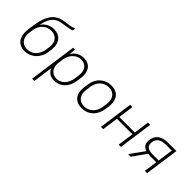

<svg xmlns="http://www.w3.org/2000/svg" viewBox="54 -1574 2642 2642"><g transform="rotate(45 1375.0 -253.0)"><path d="M242 6Q195 6 159 -10Q123 -26 100 -57.5Q77 -89 68 -136Q59 -183 67 -245L77 -315Q86 -376 98.5 -427Q111 -478 130.5 -518.5Q150 -559 176 -589Q202 -619 239 -639Q270 -656 300.5 -663Q331 -670 363.5 -674.5Q396 -679 433.5 -685Q471 -691 517 -706L511 -665Q471 -651 436.5 -645.5Q402 -640 371 -635.5Q340 -631 311 -625Q282 -619 255 -604Q207 -578 179 -529Q151 -480 134 -397Q167 -445 214 -470.5Q261 -496 318 -496Q363 -496 398 -480.5Q433 -465 456 -435.5Q479 -406 488.5 -364Q498 -322 491 -270L484 -220Q477 -169 455 -127Q433 -85 401 -55.5Q369 -26 328 -10Q287 6 242 6ZM307 -454Q272 -454 240.5 -442Q209 -430 184 -407.5Q159 -385 142 -352.5Q125 -320 118 -278L110 -220Q104 -177 111.5 -143Q119 -109 138 -85Q157 -61 185 -48.5Q213 -36 248 -36Q284 -36 316 -48.5Q348 -61 372.5 -85Q397 -109 414.5 -143Q432 -177 438 -220L445 -270Q451 -313 443.5 -347Q436 -381 417.5 -405Q399 -429 371 -441.5Q343 -454 307 -454Z M818 6Q764 6 726 -17.5Q688 -41 669 -88L629 200H585L683 -500H719L711 -406Q742 -456 788 -481Q834 -506 888 -506Q931 -506 965.5 -491Q1000 -476 1021.5 -447Q1043 -418 1051.5 -375Q1060 -332 1052 -275L1045 -225Q1037 -168 1016.5 -125Q996 -82 966 -53Q936 -24 898.5 -9Q861 6 818 6ZM817 -36Q886 -36 935.5 -83.5Q985 -131 999 -225L1006 -275Q1019 -369 982.5 -416.5Q946 -464 877 -464Q845 -464 816 -452Q787 -440 762.5 -417Q738 -394 721 -360.5Q704 -327 697 -284L689 -225Q682 -180 689 -144.5Q696 -109 714 -85Q732 -61 758 -48.5Q784 -36 817 -36Z M1352 6Q1305 6 1268.5 -9.5Q1232 -25 1208.5 -54.5Q1185 -84 1176 -127Q1167 -170 1175 -225L1182 -275Q1189 -330 1210 -373Q1231 -416 1263.5 -445.5Q1296 -475 1336.5 -490.5Q1377 -506 1424 -506Q1471 -506 1508 -490.5Q1545 -475 1568 -445.5Q1591 -416 1600 -373Q1609 -330 1602 -275L1595 -225Q1587 -170 1566 -127Q1545 -84 1513 -54.5Q1481 -25 1440 -9.5Q1399 6 1352 6ZM1358 -36Q1431 -36 1483.5 -84.5Q1536 -133 1549 -225L1556 -275Q1568 -366 1529 -415Q1490 -464 1418 -464Q1345 -464 1293 -415.5Q1241 -367 1228 -275L1221 -225Q1208 -134 1247 -85Q1286 -36 1358 -36Z M2102 -235H1800L1767 0H1723L1793 -500H1837L1806 -275H2108L2139 -500H2183L2113 0H2069Z M2322 -347Q2332 -419 2383.5 -459.5Q2435 -500 2538 -500H2693L2623 0H2579L2606 -195H2495Q2467 -195 2444 -198L2303 0H2253L2402 -207Q2352 -223 2333 -259Q2314 -295 2322 -347ZM2368 -347Q2360 -294 2390 -264.5Q2420 -235 2501 -235H2612L2644 -459H2533Q2452 -459 2413.5 -429.5Q2375 -400 2368 -347Z"/></g></svg>

Font: Retni Sans Light
Style: Italic
Weight: 300
Italic angle: -8°
Designer: Vitaly Kuzmin
Foundry: ParaType Ltd.
Version: Version 1.00;June 10, 2019;FontCreator 11.5.0.2425 64-bit; t